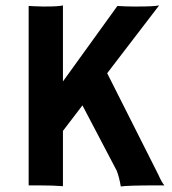

<svg xmlns="http://www.w3.org/2000/svg" viewBox="-20 -673 623 697"><path d="M208.5 2.9Q174.8 0 122.6 0H84V-651.4L103.5 -650.4Q124 -649.4 134.3 -649.4H148.4Q191.4 -649.4 208.5 -653.3V-377.4L406.2 -651.4Q437.5 -649.4 459 -649.4H485.8Q536.1 -649.4 557.6 -653.3L369.1 -407.2L554.7 -39.1Q566.4 -12.2 576.7 0H546.9Q443.8 0 418.5 3.9Q413.1 -28.8 403.8 -53.2L279.3 -290.5L208.5 -197.8Z"/></svg>

Font: HammersmithOne
Style: Regular
Weight: 400
Designer: Nicole Fally
Foundry: Nicole Fally
Version: Version 1.003